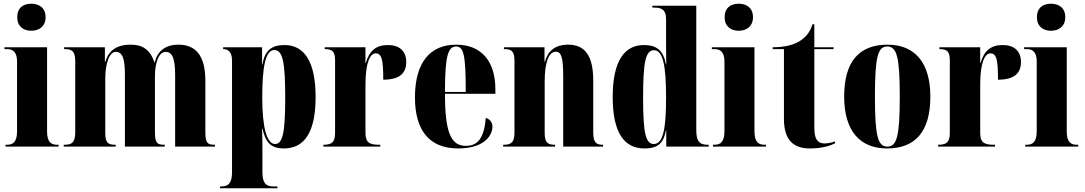

<svg xmlns="http://www.w3.org/2000/svg" viewBox="-20 -791 5855 1036"><path d="M149 -625C191 -625 226 -649 226 -698C226 -749 191 -771 149 -771C106 -771 73 -749 73 -698C73 -649 106 -625 149 -625ZM10 0H296V-10H287C256 -10 234 -25 234 -81V-536H4V-526H19C49 -526 72 -511 72 -459V-83C72 -26 51 -10 19 -10H10Z M324 0H604V-10H601C564 -10 548 -19 548 -75V-366C548 -447 569 -511 605 -511C643 -511 654 -470 654 -385V0H869V-10H865C828 -10 816 -19 816 -80V-378C816 -454 837 -511 874 -511C912 -511 925 -470 925 -385V0H1140V-10H1137C1100 -10 1088 -19 1088 -80V-357C1088 -492 1035 -550 943 -550C871 -550 829 -514 815 -455H813C790 -523 749 -550 686 -550C605 -550 565 -515 548 -457H546V-536H326V-526H329C366 -526 386 -517 386 -461V-78C386 -19 365 -10 328 -10H324Z M1167 225H1477V215H1456C1415 215 1396 198 1396 136V43C1396 -4 1396 -50 1394 -97H1396C1413 -26 1438 10 1512 10C1621 10 1683 -75 1683 -267C1683 -460 1621 -548 1515 -548C1444 -548 1409 -517 1396 -444H1394V-536H1184V-526H1186C1202 -526 1232 -519 1232 -465V136C1232 198 1213 215 1172 215H1167ZM1464 -14C1421 -14 1395 -99 1395 -265C1395 -429 1412 -521 1460 -521C1505 -521 1519 -459 1519 -264C1519 -72 1505 -14 1464 -14Z M1725 0H2032V-10H2023C1969 -10 1952 -26 1952 -75V-334C1952 -456 1978 -503 2007 -503C2040 -503 2048 -469 2048 -361C2132 -361 2172 -393 2172 -456C2172 -515 2136 -548 2073 -548C2009 -548 1972 -516 1954 -451H1952V-536H1732V-526H1734C1775 -526 1788 -511 1788 -465V-75C1788 -26 1773 -10 1727 -10H1725Z M2452 10C2586 10 2637 -54 2637 -109C2637 -133 2621 -149 2601 -155C2592 -36 2551 -4 2494 -4C2414 -4 2381 -74 2381 -285H2653V-308C2653 -466 2573 -550 2442 -550C2300 -550 2219 -453 2219 -265C2219 -91 2294 10 2452 10ZM2493 -295H2381C2381 -491 2398 -540 2441 -540C2483 -540 2493 -491 2493 -295Z M2695 0H2975V-10H2972C2932 -10 2919 -26 2919 -75V-352C2919 -457 2942 -512 2979 -512C3009 -512 3019 -480 3019 -377V0H3234V-10H3230C3193 -10 3181 -27 3181 -80V-357C3181 -492 3135 -550 3046 -550C2973 -550 2935 -514 2920 -457H2918V-536H2699V-526H2703C2743 -526 2756 -511 2756 -462V-78C2756 -26 2742 -10 2699 -10H2695Z M3457 10C3536 10 3561 -24 3573 -87H3575V0H3804V-10H3797C3756 -10 3737 -27 3737 -89V-760H3500V-750H3508C3544 -750 3574 -743 3574 -689V-588C3574 -549 3574 -505 3575 -444H3573C3560 -517 3525 -548 3454 -548C3348 -548 3286 -460 3286 -267C3286 -75 3348 10 3457 10ZM3508 -14C3464 -14 3450 -72 3450 -264C3450 -459 3464 -520 3509 -520C3559 -520 3574 -429 3574 -265C3574 -99 3559 -14 3508 -14Z M3966 -625C4008 -625 4043 -649 4043 -698C4043 -749 4008 -771 3966 -771C3923 -771 3890 -749 3890 -698C3890 -649 3923 -625 3966 -625ZM3827 0H4113V-10H4104C4073 -10 4051 -25 4051 -81V-536H3821V-526H3836C3866 -526 3889 -511 3889 -459V-83C3889 -26 3868 -10 3836 -10H3827Z M4351 10C4420 10 4466 -7 4486 -18V-28C4463 -20 4444 -17 4429 -17C4390 -17 4374 -43 4374 -102V-526H4478V-536H4374V-660H4364C4351 -616 4324 -584 4284 -563C4249 -545 4204 -536 4149 -536V-526H4210V-149C4210 -31 4265 10 4351 10Z M4766 10C4920 10 5000 -82 5000 -270C5000 -458 4912 -550 4769 -550C4615 -550 4535 -458 4535 -270C4535 -82 4622 10 4766 10ZM4768 0C4717 0 4701 -55 4701 -270C4701 -485 4717 -540 4767 -540C4819 -540 4835 -485 4835 -270C4835 -55 4819 0 4768 0Z M5042 0H5349V-10H5340C5286 -10 5269 -26 5269 -75V-334C5269 -456 5295 -503 5324 -503C5357 -503 5365 -469 5365 -361C5449 -361 5489 -393 5489 -456C5489 -515 5453 -548 5390 -548C5326 -548 5289 -516 5271 -451H5269V-536H5049V-526H5051C5092 -526 5105 -511 5105 -465V-75C5105 -26 5090 -10 5044 -10H5042Z M5651 -625C5693 -625 5728 -649 5728 -698C5728 -749 5693 -771 5651 -771C5608 -771 5575 -749 5575 -698C5575 -649 5608 -625 5651 -625ZM5512 0H5798V-10H5789C5758 -10 5736 -25 5736 -81V-536H5506V-526H5521C5551 -526 5574 -511 5574 -459V-83C5574 -26 5553 -10 5521 -10H5512Z"/></svg>

Font: Noto Serif Display ExtraCondensed Black
Style: Regular
Weight: 900
Width: 2
Designer: Monotype Design Team
Foundry: Monotype Imaging Inc.
Version: Version 2.009